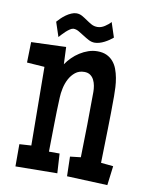

<svg xmlns="http://www.w3.org/2000/svg" viewBox="-76 -699 586 764"><g transform="rotate(10 216.5 -317.0)"><path d="M420.4 -69.3 410.6 8.8 246.6 2 244.6 -77.1 287.6 -82Q289.1 -148.4 290.3 -214.4Q291.5 -280.3 291.5 -346.7Q291.5 -358.4 289.3 -371.1Q287.1 -383.8 281.7 -394.5Q276.4 -405.3 266.8 -412.1Q257.3 -418.9 242.7 -418.9Q221.2 -418.9 206.3 -407Q191.4 -395 182.1 -377.4Q172.9 -359.9 168.5 -339.4Q164.1 -318.8 163.6 -301.8Q161.1 -246.6 160.4 -191.9Q159.7 -137.2 158.7 -82H201.7L206.5 -2.9L37.6 -1V-90.8L85.4 -93.8L82.5 -411.1L11.2 -416L13.2 -499L153.8 -503.9L156.7 -434.6Q166.5 -449.2 179.9 -462.6Q193.4 -476.1 209.5 -486.3Q225.6 -496.6 243.4 -502.7Q261.2 -508.8 279.8 -508.8Q301.8 -508.8 317.4 -501.5Q333 -494.1 343.8 -481.4Q354.5 -468.8 360.6 -452.4Q366.7 -436 370.1 -417.7Q373.5 -399.4 374.5 -380.6Q375.5 -361.8 375.5 -344.7Q375.5 -276.9 373.8 -209.5Q372.1 -142.1 370.6 -74.2ZM334.5 -573.7Q327.6 -567.9 319.1 -562Q310.5 -556.2 301 -551.3Q291.5 -546.4 281.5 -543.5Q271.5 -540.5 262.2 -540.5Q249.5 -540.5 237.5 -546.9Q225.6 -553.2 214.4 -560.5Q203.1 -567.9 192.1 -574.2Q181.2 -580.6 170.4 -580.6Q164.6 -580.6 156.7 -575.4Q148.9 -570.3 141.1 -563.2Q133.3 -556.2 126.7 -548.8Q120.1 -541.5 116.7 -537.6L97.2 -596.2Q103 -603 111.6 -611.3Q120.1 -619.6 130.1 -626.7Q140.1 -633.8 150.9 -638.4Q161.6 -643.1 171.4 -643.1Q184.1 -643.1 194.8 -637Q205.6 -630.9 216.1 -623.5Q226.6 -616.2 237.5 -610.1Q248.5 -604 262.2 -604Q276.9 -604 291.5 -613.5Q306.2 -623 314.9 -633.3Z"/></g></svg>

Font: Maiden Orange
Style: Regular
Weight: 400
Designer: Astigmatic (AOETI)
Foundry: Astigmatic (AOETI)
Version: Version 1.001